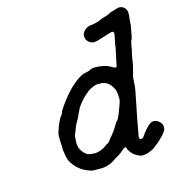

<svg xmlns="http://www.w3.org/2000/svg" viewBox="-136 -851 938 995"><g transform="rotate(-20 333.0 -353.0)"><path d="M623 -734Q634 -735 642 -731Q650 -728 652 -724Q653 -723 656 -720Q664 -711 665 -700Q666 -696 665 -687Q664 -674 660 -660Q659 -654 658 -648Q657 -642 656.5 -639Q656 -636 656 -632.5Q656 -629 654.5 -625.5Q653 -622 652 -617Q651 -612 649.5 -607.5Q648 -603 642.5 -582.5Q637 -562 635 -559Q627 -548 623 -530Q622 -525 619 -515.5Q616 -506 614.5 -499.5Q613 -493 611 -490Q607 -478 605 -470Q604 -463 602 -457Q600 -451 598.5 -444Q597 -437 596 -433Q589 -414 586 -404Q585 -399 579 -385Q574 -372 573 -365Q572 -360 571 -352Q566 -313 562 -303Q561 -300 558.5 -290.5Q556 -281 554.5 -277.5Q553 -274 552.5 -270.5Q552 -267 549 -258Q546 -249 545 -244Q540 -226 532 -200Q529 -191 527 -183Q523 -168 518 -152Q505 -106 502 -93Q500 -82 498.5 -81Q497 -80 496 -72Q494 -59 500 -55Q502 -54 505.5 -54.5Q509 -55 509.5 -55.5Q510 -56 512 -56Q519 -59 519 -62Q519 -62 522 -65Q530 -72 528 -72Q527 -72 533 -78Q539 -84 546.5 -91.5Q554 -99 558 -102Q574 -116 587 -119Q600 -121 612 -114Q621 -109 628 -99Q635 -90 636 -80Q638 -67 629 -53Q627 -50 616.5 -39Q606 -28 603 -27Q601 -25 597 -21.5Q593 -18 586.5 -13Q580 -8 578 -7Q572 -2 564 2Q561 4 556 8Q549 12 542 16Q538 17 531 20Q518 26 500 28Q495 28 487 28Q479 28 477 28Q475 27 468 24Q461 21 454 16Q443 9 435 0Q427 -9 422 -20Q417 -28 417 -32Q417 -39 413 -41Q408 -45 392 -32Q386 -28 377 -22Q365 -15 357 -11Q352 -10 348.5 -7.5Q345 -5 337 -1.5Q329 2 328 3Q323 7 307 12Q295 17 275 18Q266 19 259 18.5Q252 18 249 17Q243 16 223 15Q209 15 185 2Q161 -10 144 -28Q122 -51 111 -78Q108 -85 108.5 -85.5Q109 -86 108 -90.5Q107 -95 107 -97Q107 -99 106 -100Q106 -104 105 -115Q105 -121 104 -127Q103 -133 103.5 -144.5Q104 -156 105 -161Q105 -167 105.5 -180Q106 -193 106 -196Q106 -199 107 -201Q107 -211 107.5 -212.5Q108 -214 108.5 -216.5Q109 -219 109 -220Q107 -221 119 -248Q125 -263 135 -280Q138 -285 141.5 -291Q145 -297 147.5 -300.5Q150 -304 150 -304Q151 -303 154 -308Q156 -310 158 -312Q160 -314 160.5 -315.5Q161 -317 163 -319Q167 -325 166 -326Q165 -327 170 -333Q186 -354 204 -374Q226 -399 249 -419Q286 -451 322 -468Q326 -469 330 -471Q334 -473 336.5 -473.5Q339 -474 339 -474Q339 -473 345 -475Q349 -476 350 -475.5Q351 -475 353.5 -475.5Q356 -476 359 -477Q366 -477 370 -479Q371 -480 374 -480L377 -481V-482Q382 -482 386 -483Q388 -484 388 -484.5Q388 -485 395.5 -485.5Q403 -486 407 -485Q430 -483 451 -476Q461 -473 470 -468.5Q479 -464 483 -461Q488 -458 493 -454Q502 -448 507 -447Q510 -447 512 -450Q514 -453 516 -461Q518 -468 520 -475Q522 -482 524.5 -490Q527 -498 529.5 -506Q532 -514 535 -525Q538 -536 539 -536L542 -545Q542 -547 541.5 -547.5Q541 -548 542 -551Q543 -554 544 -558Q548 -571 551 -582Q559 -608 560 -615Q561 -624 555 -627Q551 -629 539 -626Q531 -625 527.5 -624Q524 -623 515 -621Q481 -613 465 -610Q450 -608 440 -610Q434 -612 428.5 -615.5Q423 -619 418 -624.5Q413 -630 411 -635Q406 -647 408 -659Q410 -671 420 -681Q430 -691 444 -695Q457 -699 458 -698Q459 -697 461.5 -697Q464 -697 466 -697.5Q468 -698 471 -698Q494 -700 507 -704Q513 -706 516 -707Q519 -708 523.5 -709.5Q528 -711 535.5 -712.5Q543 -714 548.5 -715Q554 -716 557 -717L564 -719L565 -720Q574 -722 574 -723Q574 -724 582.5 -726Q591 -728 598 -729Q614 -733 623 -734ZM395 -398Q376 -401 348 -389Q331 -382 310 -365Q300 -358 287 -345Q265 -323 259 -314Q256 -308 254.5 -306Q253 -304 251 -300Q249 -296 247 -293.5Q245 -291 243.5 -288Q242 -285 240.5 -282.5Q239 -280 238 -277Q237 -274 233 -269Q229 -264 220 -250Q217 -246 213 -239Q205 -226 196 -205Q193 -199 191 -196Q185 -187 183 -164Q182 -157 181 -152Q180 -144 182 -127Q184 -115 192 -102Q196 -94 202 -88Q208 -82 210 -80Q215 -75 218 -75Q219 -75 220 -74L226 -72Q226 -72 230 -71Q236 -69 237 -70Q237 -70 240 -69Q243 -68 250 -67Q257 -66 265 -67Q286 -68 308 -79Q319 -85 325 -89Q326 -90 327 -90Q329 -89 338 -95Q350 -105 349 -107Q349 -108 352 -110Q382 -137 408 -175Q410 -179 411 -179Q413 -179 417 -184Q418 -187 419 -186.5Q420 -186 422 -189.5Q424 -193 424.5 -193Q425 -193 425 -193.5Q425 -194 427 -196Q430 -201 437 -214Q450 -240 451 -243Q453 -245 454.5 -249Q456 -253 458 -258Q463 -268 463 -269Q463 -270 464 -270Q465 -271 468 -283Q469 -288 469 -288.5Q469 -289 469 -291Q470 -298 470 -314Q470 -322 469 -330Q468 -334 467.5 -337.5Q467 -341 466.5 -342.5Q466 -344 465.5 -344Q465 -344 463 -348Q460 -357 455 -365Q449 -375 441 -381Q424 -396 404 -397Q398 -398 395 -398Z"/></g></svg>

Font: TT2020 Style E
Style: Italic
Weight: 400
Italic angle: -15°
Version: Version 0.2.000